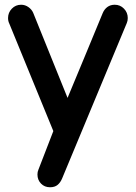

<svg xmlns="http://www.w3.org/2000/svg" viewBox="-20 -545 573 810"><path d="M14 -469Q14 -492 30 -508.5Q46 -525 69 -525Q86 -525 100 -515Q114 -505 120 -491L265 -132Q303 -222 339 -310Q375 -398 413 -489Q420 -506 433 -515.5Q446 -525 464 -525Q487 -525 503 -508.5Q519 -492 519 -469Q519 -457 515 -448L242 208Q235 225 223 235Q211 245 191 245Q168 245 153 229.5Q138 214 138 191Q138 180 142 171L205 8L19 -446Q14 -456 14 -469Z"/></svg>

Font: Varela Round Precious
Style: Medium
Weight: 500
Designer: Joe Prince
Foundry: Joe Prince
Version: Version 1.000